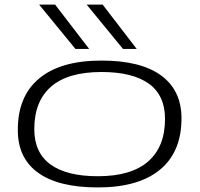

<svg xmlns="http://www.w3.org/2000/svg" viewBox="-20 -810 873 840"><path d="M408 10Q236 10 147 -54Q58 -118 58 -240Q57 -388 151 -466.5Q245 -545 424 -545Q595 -545 684 -480.5Q773 -416 774 -295Q775 -147 681 -68.5Q587 10 408 10ZM408 -39Q554 -39 628 -103.5Q702 -168 702 -290Q702 -393 631 -444Q560 -495 424 -495Q277 -495 203.5 -431Q130 -367 130 -245Q130 -142 201 -90.5Q272 -39 408 -39ZM310 -596 151 -790H221L370 -596ZM518 -596 359 -790H429L578 -596Z"/></svg>

Font: Georama ExtraExtended Light
Style: Italic
Weight: 300
Width: 8
Italic angle: -9°
Designer: Jean-Baptiste Levee
Foundry: Production Type
Version: Version 1.000